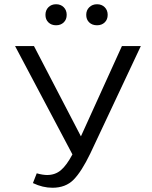

<svg xmlns="http://www.w3.org/2000/svg" viewBox="-20 -875 718 904"><path d="M194 -805Q194 -827 208 -841Q222 -855 244 -855Q266 -855 280 -841Q294 -827 294 -805Q294 -783 280 -769.5Q266 -756 244 -756Q222 -756 208 -769.5Q194 -783 194 -805ZM386 -805Q386 -827 400.5 -841Q415 -855 437 -855Q459 -855 473 -841Q487 -827 487 -805Q487 -783 473 -769.5Q459 -756 437 -756Q414 -756 400 -769.5Q386 -783 386 -805ZM643 -658 405 -152Q364 -67 326.5 -29Q289 9 227 9Q181 9 135 -13L153 -59Q181 -51 202 -51Q240 -51 267 -74Q294 -97 321 -148L51 -658H140L361 -233L554 -658Z"/></svg>

Font: Ysabeau Infant Medium
Style: Regular
Weight: 500
Designer: Christian Thalmann (Catharsis Fonts)
Version: Version 0.003